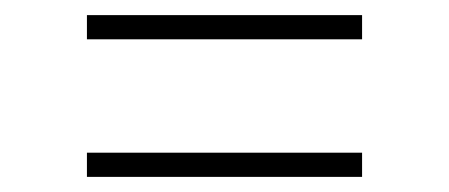

<svg xmlns="http://www.w3.org/2000/svg" viewBox="-20 -507 594 254"><path d="M95 -455V-487H459V-455ZM95 -273V-305H459V-273Z"/></svg>

Font: Encode Sans Exp Th
Style: Regular
Weight: 100
Width: 7
Designer: Multiple Designers
Foundry: Impallari Type
Version: Version 3.002; ttfautohint (v1.8.3) -l 8 -r 50 -G 200 -x 14 